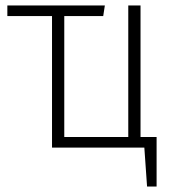

<svg xmlns="http://www.w3.org/2000/svg" viewBox="-20 -542 634 705"><path d="M496 -39H555V143H520L510 0H171V-483H7V-522H365L359 -483H216V-39H451V-522H496Z"/></svg>

Font: Fira Sans Condensed ExtraLight
Style: Regular
Weight: 275
Width: 3
Designer: Carrois Corporate & Edenspiekermann AG
Foundry: Carrois Corporate GbR & Edenspiekermann AG
Version: Version 4.203